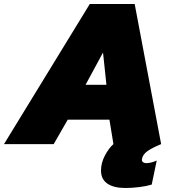

<svg xmlns="http://www.w3.org/2000/svg" viewBox="-59 -719 893 958"><path d="M445 132Q445 94 464.5 57Q484 20 507 0L487 -122H279L209 0H-39L389 -699H613L745 0Q697 20 675.5 36Q654 52 650 72L649 78Q649 86 655 90.5Q661 95 671 95Q694 95 723 82L698 202Q672 210 636 214.5Q600 219 567 219Q508 219 476.5 197Q445 175 445 132ZM472 -296 455 -457 368 -296Z"/></svg>

Font: Prompt Black
Style: Italic
Weight: 900
Italic angle: -12°
Designer: Katatrad Team
Foundry: CadsonDemak
Version: Version 1.001